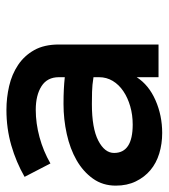

<svg xmlns="http://www.w3.org/2000/svg" viewBox="14 -522 517 588"><g transform="rotate(-90 272.0 -227.5)"><path d="M-2 -130.9Q-2 -170.9 19.5 -200.9Q41 -231 75.9 -251Q110.8 -271 156 -281Q201.2 -291 248 -291Q273.9 -291 292.5 -290Q311 -289.1 330.1 -287.1V-305.2Q330.1 -340.8 302.5 -358.4Q274.9 -376 230 -376Q189 -376 146.5 -364.5Q104 -353 65.9 -331.1L24.9 -410.2Q69.8 -436 121.3 -450.9Q172.9 -465.8 230 -465.8Q267.1 -465.8 303 -457.5Q338.9 -449.2 367.4 -430.2Q396 -411.1 413.1 -380.6Q430.2 -350.1 430.2 -305.2V0H330.1V-66.9Q306.2 -29.8 259.5 -9.3Q212.9 11.2 159.2 11.2Q126 11.2 96.4 2.2Q66.9 -6.8 45.4 -24.9Q23.9 -43 11 -69.6Q-2 -96.2 -2 -130.9ZM185.1 -79.1Q214.8 -79.1 241 -86.7Q267.1 -94.2 287.1 -107.7Q307.1 -121.1 318.6 -140.1Q330.1 -159.2 330.1 -182.1V-199.2Q306.2 -203.1 285.2 -203.6Q264.2 -204.1 248 -204.1Q173.8 -204.1 136 -184.6Q98.1 -165 98.1 -136.2Q98.1 -79.1 185.1 -79.1Z"/></g></svg>

Font: Anonymous Pro
Style: Bold
Weight: 700
Monospace: yes
Designer: Mark Simonson
Version: Version 1.003